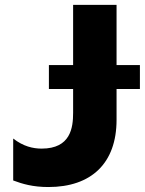

<svg xmlns="http://www.w3.org/2000/svg" viewBox="-20 -747 586 777"><path d="M546.2 -483.7H451.7V-727.3H275.9V-483.7H177.9V-386.7H275.9V-290.5C275.9 -229.8 265.6 -145.6 148.4 -145.6C113.6 -145.6 74.2 -154.5 33.4 -186.4V-16.7C70.3 -2.8 112.9 9.9 175.8 9.9C349.1 9.9 451.7 -85.9 451.7 -262.1V-386.7H546.2Z"/></svg>

Font: TID UI Extra Bold
Style: Regular
Weight: 800
Designer: The TID Project Authors
Foundry: Bakken & Bæck
Version: Version 1.001;hotconv 1.0.109;makeotfexe 2.5.65596